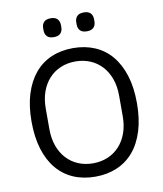

<svg xmlns="http://www.w3.org/2000/svg" viewBox="-96 -972 901 1062"><g transform="rotate(-10 354.0 -441.0)"><path d="M354 12Q286 12 231.5 -11.5Q177 -35 138.5 -80.5Q100 -126 79 -193.5Q58 -261 58 -349Q58 -437 79 -504Q100 -571 138.5 -617Q177 -663 231.5 -686.5Q286 -710 354 -710Q421 -710 476 -686.5Q531 -663 569.5 -617Q608 -571 629 -504Q650 -437 650 -349Q650 -261 629 -193.5Q608 -126 569.5 -80.5Q531 -35 476 -11.5Q421 12 354 12ZM354 -63Q399 -63 437 -79Q475 -95 502.5 -125Q530 -155 545 -197Q560 -239 560 -291V-407Q560 -459 545 -501Q530 -543 502.5 -573Q475 -603 437 -619Q399 -635 354 -635Q309 -635 271 -619Q233 -603 205.5 -573Q178 -543 163 -501Q148 -459 148 -407V-291Q148 -239 163 -197Q178 -155 205.5 -125Q233 -95 271 -79Q309 -63 354 -63ZM261 -788Q235 -788 223 -801Q211 -814 211 -835V-847Q211 -868 223 -881Q235 -894 261 -894Q287 -894 299 -881Q311 -868 311 -847V-835Q311 -814 299 -801Q287 -788 261 -788ZM447 -788Q421 -788 409 -801Q397 -814 397 -835V-847Q397 -868 409 -881Q421 -894 447 -894Q473 -894 485 -881Q497 -868 497 -847V-835Q497 -814 485 -801Q473 -788 447 -788Z"/></g></svg>

Font: IBM Plex Sans Thai
Style: Regular
Weight: 400
Designer: Mike Abbink, Paul van der Laan, Pieter van Rosmalen, Ben Mitchell, Mark Frömberg
Foundry: Bold Monday
Version: Version 1.2